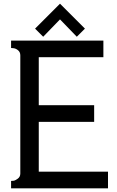

<svg xmlns="http://www.w3.org/2000/svg" viewBox="-20 -1020 635 1040"><path d="M40 0V-40Q46 -40 54 -41Q62 -42 76 -52Q90 -62 90 -80V-720Q90 -738 77.5 -748Q65 -758 52 -759L40 -760V-800H540V-710H190V-450H490V-360H190V-90H565V0ZM440 -865 396 -821 305 -915 214 -821 170 -865 305 -1000Z"/></svg>

Font: Laverick
Style: Regular
Weight: 400
Designer: Daniel Pimley
Foundry: Daniel Pimley
Version: Version 1.000;PS 001.001;hotconv 1.0.56